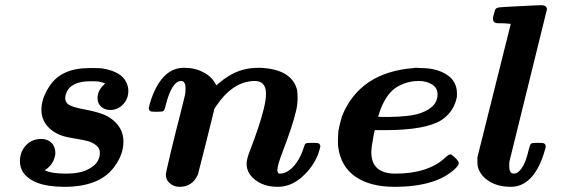

<svg xmlns="http://www.w3.org/2000/svg" viewBox="-20 -714 2186 742"><path d="M153 -56Q179 -43 236 -43Q290 -43 321 -60Q366 -82 366 -124Q366 -141 351.5 -152.5Q337 -164 320 -168.5Q303 -173 274 -178Q266 -179 255 -181Q244 -183 238.5 -184.5Q233 -186 232 -186Q190 -197 165 -224.5Q140 -252 140 -290Q140 -333 170 -379Q215 -451 326 -451Q366 -451 373 -450Q449 -438 468 -396Q476 -380 476 -363Q476 -332 455.5 -310.5Q435 -289 406 -289Q385 -289 371 -301.5Q357 -314 357 -335Q357 -362 378 -383L386 -391Q386 -393 361 -399Q355 -400 330 -400Q253 -400 236 -354Q232 -345 232 -335Q232 -322 242 -312Q257 -300 307 -291Q374 -279 403 -260Q457 -225 457 -167Q457 -120 427 -77Q372 8 229 8Q106 8 68 -50Q57 -69 57 -91Q57 -127 80 -152Q103 -177 139 -177Q164 -177 179 -162Q194 -147 194 -121Q190 -80 153 -56Z M674 8Q653 8 637 -5Q621 -18 621 -39Q621 -47 639.5 -124Q658 -201 677 -274L695 -347Q697 -355 697 -372Q697 -401 680 -401Q644 -401 620 -306Q616 -288 611.5 -285Q607 -282 586 -282Q565 -282 562 -284Q555 -288 555 -296V-298Q556 -301 557 -304Q558 -307 558 -310Q581 -391 624 -428Q654 -452 690 -452Q734 -452 765 -435Q799 -419 816 -384L824 -391Q876 -436 930 -447Q952 -452 985 -452Q1107 -447 1128 -367Q1130 -356 1130 -334Q1130 -307 1123 -281Q1110 -226 1072 -127Q1052 -75 1052 -57Q1052 -43 1061 -43Q1088 -43 1113 -69.5Q1138 -96 1152 -138Q1157 -156 1161 -159Q1165 -162 1181 -162H1187Q1208 -162 1211 -160Q1218 -156 1218 -148Q1218 -144 1209 -117Q1189 -67 1146.5 -29.5Q1104 8 1053 8Q994 8 958 -26Q933 -49 933 -82Q933 -100 948 -137Q984 -231 999 -292Q1008 -328 1008 -351Q1008 -401 965 -401Q918 -401 877 -371Q845 -348 816 -305L809 -295L778 -170Q747 -46 745 -40Q724 8 674 8Z M1415 -126Q1415 -43 1508 -43Q1634 -43 1701 -105Q1716 -120 1724 -117Q1753 -95 1753 -83Q1753 -76 1741 -64Q1668 8 1504 8Q1411 8 1354 -31Q1297 -70 1287 -146Q1286 -152 1286 -169Q1286 -188 1288 -210Q1294 -240 1302 -266Q1371 -435 1579 -451L1582 -452Q1586 -452 1589 -452Q1591 -452 1597.5 -451.5Q1604 -451 1607 -451Q1667 -451 1706.5 -425.5Q1746 -400 1746 -352Q1746 -340 1745 -336Q1733 -281 1686 -250Q1625 -211 1466 -211H1428Q1428 -208 1425 -197Q1415 -145 1415 -126ZM1671 -349Q1671 -374 1650 -387.5Q1629 -401 1598 -401Q1549 -401 1508 -374Q1468 -345 1446 -278Q1442 -264 1441 -263Q1441 -262 1481 -262Q1570 -263 1608 -278Q1671 -301 1671 -349Z M2073 -694Q2091 -694 2094 -679L1949 -91Q1948 -85 1948 -71Q1948 -43 1966 -43Q1985 -43 2003 -75Q2014 -96 2023 -134Q2028 -155 2032 -158.5Q2036 -162 2053 -162H2058Q2079 -162 2082 -160Q2089 -156 2089 -148Q2089 -144 2086 -135Q2066 -62 2029 -24Q1996 8 1955 8Q1905 8 1871 -13Q1837 -34 1827 -68Q1825 -74 1825 -91V-106L1954 -622H1950Q1949 -622 1945 -622.5Q1941 -623 1934.5 -623.5Q1928 -624 1923 -624Q1918 -624 1912 -624Q1906 -624 1902 -624.5Q1898 -625 1897 -625Q1885 -628 1885 -642Q1885 -647 1889 -661.5Q1893 -676 1895 -679Q1899 -684 1910 -685.5Q1921 -687 1986 -690Q2059 -694 2073 -694Z"/></svg>

Font: MathJax_Math
Style: Bold Italic
Weight: 700
Version: Version 1.1